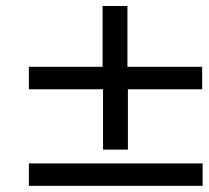

<svg xmlns="http://www.w3.org/2000/svg" viewBox="-20 -606 681 626"><path d="M74.2 -73.2H640.6V0H74.2ZM314.5 -586.4H395.5V-388.2H639.2V-314.9H397V-118.2H315.9V-314.9H74.2V-388.2H314.5Z"/></svg>

Font: Oxygen Mono
Style: Regular
Weight: 400
Designer: Vernon Adams
Foundry: Vernon Adams
Version: Version 0.201; ttfautohint (v0.8) -r 50 -G 200 -x